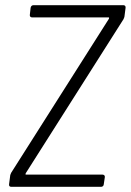

<svg xmlns="http://www.w3.org/2000/svg" viewBox="-20 -720 504 740"><path d="M23 0H370C375 0 380 -4 380 -10L384 -37C385 -43 381 -47 375 -47H80C78 -47 78 -49 79 -52L456 -646C458 -651 460 -655 460 -659L464 -690C465 -696 461 -700 456 -700H109C103 -700 99 -696 98 -690L95 -663C94 -657 98 -653 103 -653H398C401 -653 401 -651 400 -648L23 -54C21 -49 19 -45 19 -41L15 -10C14 -4 17 0 23 0Z"/></svg>

Font: Barlow Semi Condensed Light
Style: Italic
Weight: 300
Width: 4
Italic angle: -7°
Designer: Jeremy Tribby
Foundry: Tribby Type
Version: Version 1.422;hotconv 1.0.109;makeotfexe 2.5.65596